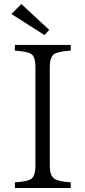

<svg xmlns="http://www.w3.org/2000/svg" viewBox="-20 -935 419 945"><path d="M53.2 -713.9H328.1V-686Q264.6 -681.6 245.1 -668Q225.1 -650.9 225.1 -606.9V-116.7Q225.1 -69.8 249 -54.7Q269.5 -41 328.1 -37.6V-9.8H53.2V-37.6Q117.2 -41 136.2 -56.6Q154.3 -73.2 154.3 -116.7V-606.9Q154.3 -654.8 134.3 -668.9Q117.7 -681.2 53.2 -686ZM85 -915 222.2 -788.1 199.2 -762.2 36.1 -866.2Z"/></svg>

Font: I.Ming
Style: Regular
Weight: 400
Designer: Ichiten Fonts Project
Version: Version 6.11; Dec 27, 2019